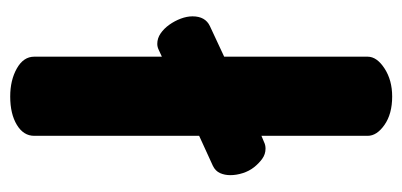

<svg xmlns="http://www.w3.org/2000/svg" viewBox="-226 -562 788 376"><g transform="rotate(-90 168.0 -374.0)"><path d="M167 -748Q199 -748 222 -735Q245 -722 245 -701V-451L258 -457Q264 -460 270 -460Q281 -460 290.5 -453.5Q300 -447 307.5 -436.5Q315 -426 319.5 -414Q324 -402 324 -391Q324 -366 305 -357L245 -329V-48Q245 -30 222 -15Q199 0 167 0Q133 0 111.5 -15Q90 -30 90 -48V-256L78 -251Q72 -248 65 -248Q54 -248 45 -254.5Q36 -261 28.5 -270.5Q21 -280 17 -292.5Q13 -305 13 -317Q13 -328 17 -337Q21 -346 31 -351L90 -378V-701Q90 -722 111.5 -735Q133 -748 167 -748Z"/></g></svg>

Font: AkaAcidDosis
Style: ExtraBold
Weight: 800
Designer: Edgar Tolentino, Pablo Impallari, Igino Marini, Aka-Acid
Foundry: Edgar Tolentino, Pablo Impallari, Igino Marini, Aka-Acid
Version: Version 1.007